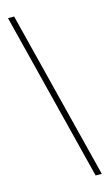

<svg xmlns="http://www.w3.org/2000/svg" viewBox="-154 -918 657 1149"><g transform="rotate(-15 174.5 -343.5)"><path d="M287 179H325L62 -866H24Z"/></g></svg>

Font: Noto Sans Malayalam UI ExtraCondensed ExtraLight
Style: Regular
Weight: 200
Width: 2
Designer: Jelle Bosma - Monotype Design Team
Foundry: Monotype Imaging Inc.
Version: Version 2.104